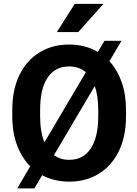

<svg xmlns="http://www.w3.org/2000/svg" viewBox="-20 -958 728 1023"><path d="M651.4 -372.1V-338.4Q651.4 -230.5 613 -152.3Q574.7 -74.2 506.6 -32.2Q438.5 9.8 349.1 9.8Q269 9.8 204.6 -24.4L163.1 45.9H71.8L141.1 -71.8Q96.2 -116.7 70.8 -184.3Q45.4 -252 45.4 -338.4V-372.1Q45.4 -480.5 83.7 -558.6Q122.1 -636.7 190.4 -678.7Q258.8 -720.7 348.1 -720.7Q434.1 -720.7 501.5 -681.2L536.6 -740.7H627.4L563 -631.8Q605 -586.4 628.2 -520.8Q651.4 -455.1 651.4 -372.1ZM193.8 -338.4Q193.8 -254.9 216.8 -199.7L437.5 -573.2Q401.4 -604 348.1 -604Q273.9 -604 233.9 -544.7Q193.8 -485.4 193.8 -373ZM503.4 -338.4V-373Q503.4 -447.3 484.9 -499.5L267.6 -131.3Q301.8 -106.4 349.1 -106.4Q423.3 -106.4 463.4 -166.5Q503.4 -226.6 503.4 -338.4ZM282.7 -787.1 378.4 -937.5H531.2L397 -787.1Z"/></svg>

Font: Vazirmatn RD UI FD
Style: Bold
Weight: 700
Designer: Saber Rastikerdar
Foundry: Saber Rastikerdar
Version: Version 33.003